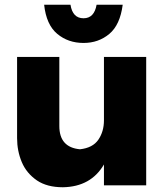

<svg xmlns="http://www.w3.org/2000/svg" viewBox="-20 -781 704 809"><path d="M245 8Q178.5 8 136 -20.5Q91.5 -51 71.8 -98Q52 -145 52 -199V-541H230V-250Q230 -160 317 -152Q371 -158 394.5 -192.5Q418 -227 418 -274V-541H596V0H418V-88Q363 6 245 8ZM332 -600Q267 -600 221 -638.5Q175 -677 166 -761H277Q286 -704 332 -704Q377 -704 387 -761H497Q486 -676 440.5 -638Q395 -600 332 -600Z"/></svg>

Font: Argentum Novus
Style: Bold
Weight: 700
Designer: Julieta Ulanovsky (font) & Cristiano Sobral (main changes)
Foundry: Julieta Ulanovsky (font) & Cristiano Sobral (main changes)
Version: Version 3.00;November 27, 2020;FontCreator 13.0.0.2655 64-bi